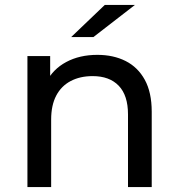

<svg xmlns="http://www.w3.org/2000/svg" viewBox="-20 -757 721 777"><path d="M91 0V-530H183V-387L168 -425Q194 -477 248 -506Q302 -535 374 -535Q439 -535 488.5 -510Q538 -485 566 -434Q594 -383 594 -305V0H498V-294Q498 -371 460.5 -410Q423 -449 355 -449Q304 -449 266 -429Q228 -409 207.5 -370Q187 -331 187 -273V0ZM268 -607 404 -737H526L358 -607Z"/></svg>

Font: Montserrat Thin Medium
Style: Regular
Weight: 500
Version: Version 9.000